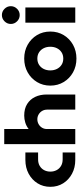

<svg xmlns="http://www.w3.org/2000/svg" viewBox="564 -1358 806 1973"><g transform="rotate(-90 966.5 -371.0)"><path d="M310 0Q230.5 0 168.1 -33.5Q105.7 -67 69.7 -124.7Q33.7 -182.3 33.7 -256Q33.7 -329.7 69.7 -387.5Q105.7 -445.3 168.1 -479Q230.5 -512.7 310 -512.7H386.7V-382H315.7Q277 -382 248.8 -365.5Q220.7 -349 205.3 -320.3Q190 -291.5 190 -255.9Q190 -220.3 205.3 -191.5Q220.7 -162.7 248.8 -146.2Q277 -129.7 315.7 -129.7H386.7V0Z M472.7 0V-730H627.7V-479Q658.3 -503 694.3 -513.8Q730.3 -524.7 765.7 -524.7Q836.3 -524.7 884.5 -494.7Q932.7 -464.7 957.5 -412.7Q982.3 -360.7 982.3 -294.7V0H827V-289Q827 -318 813.5 -340.7Q800 -363.3 777.3 -376.5Q754.7 -389.7 727.7 -389.7Q701 -389.7 678.2 -377Q655.3 -364.3 641.5 -342.2Q627.7 -320 627.7 -292V0Z M1351.7 12Q1273 12 1210.2 -23Q1147.3 -58 1110.5 -119Q1073.7 -179.9 1073.7 -256.3Q1073.7 -332.7 1110.5 -393.5Q1147.3 -454.3 1210.3 -489.5Q1273.3 -524.7 1352 -524.7Q1430.7 -524.7 1493.3 -489.5Q1556 -454.3 1592.7 -393.8Q1629.3 -333.3 1629.3 -256.1Q1629.3 -179.7 1592.7 -118.8Q1556 -58 1493.2 -23Q1430.3 12 1351.7 12ZM1351.6 -123.3Q1388.7 -123.3 1416 -141Q1443.3 -158.7 1458.2 -188.8Q1473 -218.8 1473 -256.6Q1473 -294.3 1458.2 -324.3Q1443.3 -354.3 1416 -372Q1388.7 -389.7 1351.7 -389.7Q1314.7 -389.7 1287.3 -372Q1260 -354.4 1245 -324.4Q1230 -294.5 1230 -256.7Q1230 -219 1245 -188.9Q1260 -158.7 1287.3 -141Q1314.6 -123.3 1351.6 -123.3Z M1720.7 0V-512.7H1876.7V0ZM1798.7 -571Q1761.3 -571 1734.3 -598.2Q1707.3 -625.3 1707.3 -662.3Q1707.3 -699.7 1734.3 -726.8Q1761.3 -754 1798.7 -754Q1836 -754 1863 -726.8Q1890 -699.7 1890 -662.3Q1890 -625.3 1863 -598.2Q1836 -571 1798.7 -571Z"/></g></svg>

Font: MuseoModerno Thin
Style: Regular
Weight: 100
Designer: Pablo Cosgaya, Héctor Gatti, Marcela Romero, and the Authors of The MuseoModerno Project.
Foundry: Omnibus-Type Team
Version: Version 1.003